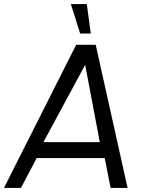

<svg xmlns="http://www.w3.org/2000/svg" viewBox="-50 -919 755 939"><path d="M322.5 -700H418L574 0H491L462 -146H129.5L52.5 0H-30.5ZM162.5 -224H438L366.5 -602ZM296.5 -899H374.5L394 -755H342Z"/></svg>

Font: Urbanist
Style: Italic
Weight: 400
Italic angle: -8°
Designer: Corey Hu
Foundry: Corey Hu
Version: Version 1.330; ttfautohint (v1.8.4.7-5d5b)